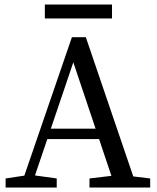

<svg xmlns="http://www.w3.org/2000/svg" viewBox="-20 -841 704 861"><path d="M5.2 0H234.4V-40.8L125.2 -55.8H105.4L5.2 -40.8V0ZM70.8 0H118.5L308.8 -561.5L497.2 0H594.6L364.9 -674.1H302.4L70.8 0ZM169.9 -217.4H472.3L456 -264.1H186L169.9 -217.4ZM381.3 0H653.5V-40.7L529.2 -55.7H506.6L381.3 -40.7V0ZM181.1 -758.2H482.3V-820.8H181.1V-758.2Z"/></svg>

Font: Source Serif Variable
Style: Regular
Weight: 389
Designer: Frank Grießhammer
Foundry: Adobe Systems Incorporated
Version: Version 3.001;hotconv 1.0.111;makeotfexe 2.5.65597